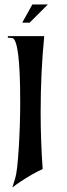

<svg xmlns="http://www.w3.org/2000/svg" viewBox="-20 -768 297 855"><path d="M79 -667 124 -748H193L112 -667ZM177 -607Q161 -446 161 -269Q161 -142 170 -15Q149 -6 121 10Q68 41 35 67L48 25Q57 -4 63.5 -108.5Q70 -213 70 -314Q70 -597 33 -599L15 -600V-607Z"/></svg>

Font: Roman Uncial Modern
Style: Medium
Weight: 500
Version: Version 001.000